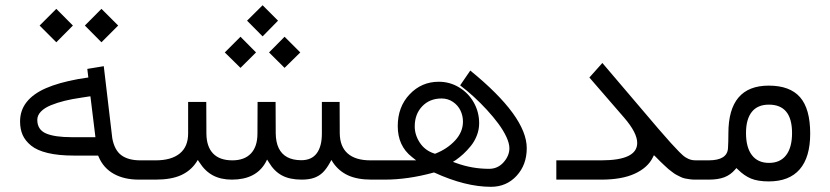

<svg xmlns="http://www.w3.org/2000/svg" viewBox="-20 -682 3152 729"><path d="M302.2 -585 365.2 -648.4 428.7 -585 365.2 -521.5ZM130.4 -585 193.8 -648.4 256.8 -585 193.8 -521.5ZM529.3 0H507.3Q451.2 0 411.9 -22Q372.6 -43.9 354.5 -86.9L352.5 -91.3H347.7H260.3Q202.1 -91.3 161.4 -101.1Q120.6 -110.8 98.1 -129.2Q75.7 -147.5 65.9 -169.7Q56.2 -191.9 56.2 -220.7Q56.2 -263.2 81.3 -294.7Q106.4 -326.2 154.5 -347.2Q202.6 -368.2 276.9 -381.8L308.1 -386.7L315.4 -387.7L314.5 -395L311.5 -420.4L374 -430.7L406.2 -158.2V-157.7Q414.6 -111.8 440.9 -92.5Q467.3 -73.2 512.7 -73.2H529.8Q535.6 -73.2 539.1 -64.2Q542.5 -55.2 542.5 -40V-34.7Q542.5 -19 539.1 -9.5Q535.6 0 529.3 0ZM341.3 -169.4 324.2 -309.1 323.2 -316.4 315.9 -315.4 287.6 -311Q253.9 -306.2 225.8 -299.3Q197.8 -292.5 173.3 -282.5Q148.9 -272.5 135.3 -258.3Q121.6 -244.1 121.6 -227.1Q121.6 -189.9 154.3 -175.5Q187 -161.1 252.9 -161.1H334H342.3Z M918 -603.5 977.1 -662.1 1035.6 -603.5 977.1 -543.9ZM1001.5 -482.9 1060.5 -542.5 1120.1 -482.9 1060.5 -424.3ZM833.5 -482.9 893.1 -542.5 952.1 -482.9 893.1 -424.3ZM1399.4 0H1390.1Q1336.9 0 1301.8 -16.1Q1266.6 -32.2 1244.6 -64.5L1238.3 -74.7L1232.4 -64Q1219.7 -41 1205.8 -27.3Q1191.9 -13.7 1172.6 -6.8Q1153.3 0 1125.5 0Q1080.1 0 1050.5 -15.9Q1021 -31.7 1001 -65.4L994.1 -76.2L988.3 -64.9Q951.7 0 860.4 0Q818.8 0 788.8 -15.9Q758.8 -31.7 737.3 -65.4L731 -74.7L725.1 -65.4Q703.1 -32.7 666.3 -16.4Q629.4 0 570.8 0H524.9Q512.2 0 512.2 -34.7V-40Q512.2 -50.3 513.7 -57.6Q515.1 -64.9 518.1 -69.1Q521 -73.2 524.9 -73.2H571.3Q630.4 -73.2 662.4 -99.1Q694.3 -125 694.3 -175.3V-294.9H763.2L763.7 -174.3Q764.2 -125 789.1 -99.1Q814 -73.2 862.3 -73.2Q908.2 -73.2 932.9 -99.4Q957.5 -125.5 957.5 -174.8L958 -294.9H1026.4L1026.9 -175.8Q1027.3 -142.1 1038.3 -119.4Q1049.3 -96.7 1070.8 -85.2Q1092.3 -73.7 1124 -73.7Q1163.1 -73.7 1182.6 -99.9Q1202.1 -126 1202.1 -174.8V-294.9H1269.5L1270 -176.3Q1270.5 -125.5 1300 -99.4Q1329.6 -73.2 1386.2 -73.2H1399.4Q1412.1 -73.2 1412.1 -40V-34.7Q1412.1 0 1399.4 0Z M1395 -73.2H1539.1H1560.1L1543.5 -86.4Q1490.2 -128.4 1490.2 -203.1Q1490.2 -276.4 1535.4 -324Q1580.6 -371.6 1646 -371.6Q1688 -371.6 1723.4 -350.1Q1758.8 -328.6 1779.1 -292.5Q1799.3 -256.3 1799.3 -213.9Q1799.3 -189.9 1790.3 -167Q1781.2 -144 1766.6 -126.5Q1752 -108.9 1738.8 -96.9Q1725.6 -85 1711.9 -75.2L1699.7 -67.4L1713.4 -62.5Q1772.9 -41 1836.9 -41Q1870.1 -41 1892.1 -65.9Q1914.1 -90.8 1914.1 -119.1Q1914.1 -137.7 1902.6 -162.4Q1891.1 -187 1872.3 -212.4Q1853.5 -237.8 1829.1 -264.4Q1804.7 -291 1778.8 -314.7Q1752.9 -338.4 1727.1 -357.9L1765.6 -414.1Q1980 -239.7 1980 -119.6Q1980 -56.2 1941.4 -14.4Q1902.8 27.3 1844.2 27.3Q1747.1 27.3 1629.9 -26.4L1627.4 -27.3L1625 -26.4Q1528.3 0 1440.9 0H1395Q1382.3 0 1382.3 -34.7V-40Q1382.3 -50.3 1383.8 -57.6Q1385.3 -64.9 1388.2 -69.1Q1391.1 -73.2 1395 -73.2ZM1633.8 -99.1Q1677.7 -116.2 1707.8 -148.4Q1737.8 -180.7 1737.8 -220.2Q1737.8 -242.7 1728.3 -262.5Q1718.8 -282.2 1699.7 -295.2Q1680.7 -308.1 1656.7 -308.1Q1611.3 -308.1 1583 -278.3Q1554.7 -248.5 1554.7 -202.1Q1554.7 -169.4 1574.2 -139.9Q1593.8 -110.4 1628.9 -99.1L1631.8 -98.1Z M2625.5 0H2618.7Q2607.9 0 2598.1 -1.5Q2588.4 -2.9 2580.6 -4.4Q2572.8 -5.9 2563.2 -10.7Q2553.7 -15.6 2548.1 -18.3Q2542.5 -21 2532.7 -28.6Q2522.9 -36.1 2518.3 -39.8Q2513.7 -43.5 2502.7 -54Q2491.7 -64.5 2487.3 -68.6Q2482.9 -72.8 2470.2 -85.9L2462.9 -92.8L2458.5 -84Q2439.5 -45.4 2390.4 -22.7Q2341.3 0 2262.7 0H2092.3V-73.2H2263.2Q2399.4 -73.2 2399.4 -139.2Q2399.4 -177.7 2350.1 -234.9L2217.8 -387.7L2267.1 -442.9L2479.5 -193.4Q2509.8 -158.2 2527.1 -139.2Q2544.4 -120.1 2559.3 -105Q2574.2 -89.8 2584 -84Q2593.8 -78.1 2602.1 -75.7Q2610.4 -73.2 2622.1 -73.2H2625.5Q2629.9 -73.2 2632.6 -69.1Q2635.3 -64.9 2637 -57.4Q2638.7 -49.8 2638.7 -40V-34.7Q2638.7 -18.6 2635.3 -9.3Q2631.8 0 2625.5 0Z M2622.1 -73.2H2670.4Q2741.2 -73.2 2744.1 -119.1Q2745.6 -142.1 2745.6 -175.8Q2745.6 -356.9 2898.9 -356.9Q2979 -356.9 3017.6 -313Q3056.2 -269 3056.2 -174.8Q3056.2 -85 3016.4 -39.1Q2976.6 6.8 2898.9 6.8Q2857.9 6.8 2831.8 -3.9Q2805.7 -14.6 2781.7 -38.6L2775.9 -43.9L2771 -38.1Q2753.9 -18.1 2730.2 -9Q2706.5 0 2671.4 0H2622.1Q2609.4 0 2609.4 -34.7V-40Q2609.4 -50.3 2610.8 -57.6Q2612.3 -64.9 2615.2 -69.1Q2618.2 -73.2 2622.1 -73.2ZM2987.3 -176.8Q2987.3 -284.7 2899.4 -284.7Q2856.4 -284.7 2834.5 -257.1Q2812.5 -229.5 2812.5 -176.8Q2812.5 -122.1 2835 -92.8Q2857.4 -63.5 2899.9 -63.5Q2942.4 -63.5 2964.8 -92.8Q2987.3 -122.1 2987.3 -176.8Z"/></svg>

Font: Shabnam Light FD-WOL
Style: Light-FD-WOL
Weight: 300
Foundry: DejaVu fonts team - Redesigned by Saber Rastikerdar - Based on Vazir font
Version: Version 5.0.0